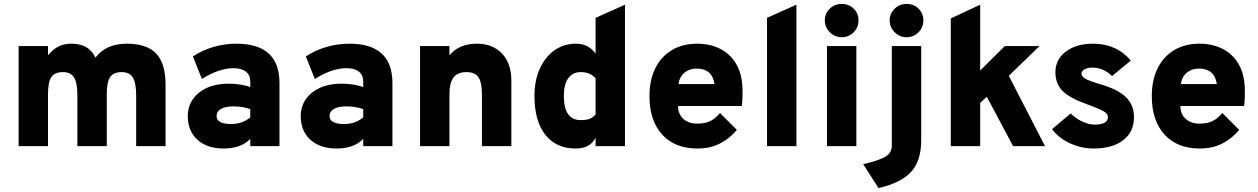

<svg xmlns="http://www.w3.org/2000/svg" viewBox="-20 -746 6419 980"><path d="M75 0V-511H225V-464Q251.5 -495.5 279.5 -509.2Q307.5 -523 344 -523Q434.5 -523 467 -452Q521 -523 628 -523Q729.5 -523 777.2 -472.5Q825 -422 825 -314V0H675V-259Q675 -323 658 -350.5Q641 -378 601 -378Q559 -378 542 -352.5Q525 -327 525 -264V0H375V-259Q375 -323 358 -350.5Q341 -378 301 -378Q259 -378 242 -352.5Q225 -327 225 -264V0Z M1121.5 12Q1037 12 987.8 -32.8Q938.5 -77.5 938.5 -153Q938.5 -202.5 964.8 -240Q991 -277.5 1037.8 -298.2Q1084.5 -319 1146.5 -319Q1177.5 -319 1207.8 -314.2Q1238 -309.5 1257.5 -301V-330Q1257.5 -362.5 1235.2 -380.2Q1213 -398 1172.5 -398Q1098 -398 1010.5 -343L964.5 -458Q1012 -489.5 1069.2 -506.2Q1126.5 -523 1186.5 -523Q1406.5 -523 1406.5 -322V0H1257.5V-37Q1210 12 1121.5 12ZM1160.5 -113Q1217.5 -113 1257.5 -147V-189Q1218.5 -203 1171.5 -203Q1131 -203 1108.2 -190.2Q1085.5 -177.5 1085.5 -154Q1085.5 -113 1160.5 -113Z M1698 12Q1613.5 12 1564.2 -32.8Q1515 -77.5 1515 -153Q1515 -202.5 1541.2 -240Q1567.5 -277.5 1614.2 -298.2Q1661 -319 1723 -319Q1754 -319 1784.2 -314.2Q1814.5 -309.5 1834 -301V-330Q1834 -362.5 1811.8 -380.2Q1789.5 -398 1749 -398Q1674.5 -398 1587 -343L1541 -458Q1588.5 -489.5 1645.8 -506.2Q1703 -523 1763 -523Q1983 -523 1983 -322V0H1834V-37Q1786.5 12 1698 12ZM1737 -113Q1794 -113 1834 -147V-189Q1795 -203 1748 -203Q1707.5 -203 1684.8 -190.2Q1662 -177.5 1662 -154Q1662 -113 1737 -113Z M2124 0V-511H2274V-464Q2324 -523 2414 -523Q2495 -523 2542.5 -472.5Q2590 -422 2590 -335V0H2440V-261Q2440 -325 2422.2 -351.5Q2404.5 -378 2361 -378Q2315.5 -378 2294.8 -350.5Q2274 -323 2274 -263V0Z M2918 12Q2818.5 12 2763.2 -58.2Q2708 -128.5 2708 -256Q2708 -334.5 2735 -394.8Q2762 -455 2809.8 -489Q2857.5 -523 2920 -523Q2984 -523 3020 -472V-655L3170 -722V0H3020V-43Q2992.5 12 2918 12ZM2944 -133Q2973.5 -133 2990.5 -139.8Q3007.5 -146.5 3020 -162V-346Q2993 -378 2944 -378Q2903 -378 2880.5 -346.8Q2858 -315.5 2858 -256Q2858 -133 2944 -133Z M3539 12Q3425 12 3360 -59Q3295 -130 3295 -256Q3295 -337.5 3324.8 -397.5Q3354.5 -457.5 3409.2 -490.2Q3464 -523 3539 -523Q3604 -523 3656.2 -496.8Q3708.5 -470.5 3739.2 -416.8Q3770 -363 3770 -281Q3770 -267 3769.5 -246.2Q3769 -225.5 3766 -205H3441Q3441 -164 3467.5 -139.5Q3494 -115 3539 -115Q3578 -115 3604.2 -127.5Q3630.5 -140 3655 -169L3741 -83Q3705 -39.5 3655.5 -13.8Q3606 12 3539 12ZM3443 -317H3627Q3615 -396 3535 -396Q3498.5 -396 3473.5 -375Q3448.5 -354 3443 -317Z M3895 0V-655L4045 -722V0Z M4276 -556Q4241 -556 4215.5 -581.5Q4190 -607 4190 -642Q4190 -676.5 4215 -701.2Q4240 -726 4276 -726Q4313 -726 4337.5 -701.8Q4362 -677.5 4362 -642Q4362 -606 4337 -581Q4312 -556 4276 -556ZM4201 0V-511H4351V0Z M4607 -556Q4572 -556 4546.5 -581.5Q4521 -607 4521 -642Q4521 -676.5 4546 -701.2Q4571 -726 4607 -726Q4644 -726 4668.5 -701.8Q4693 -677.5 4693 -642Q4693 -606 4668 -581Q4643 -556 4607 -556ZM4464 214 4386 92Q4470 72.5 4501 52.5Q4532 32.5 4532 -1V-511H4682V-31Q4682 77 4629 132.8Q4576 188.5 4464 214Z M4833 0V-652L4983 -722V-386L5109 -511H5286L5129 -359L5314 0H5151L5017 -252L4983 -221V0Z M5562 12Q5498.5 12 5440.5 -15Q5382.5 -42 5350 -87L5445 -167Q5470 -141.5 5503.5 -125.8Q5537 -110 5567 -110Q5635 -110 5635 -148Q5635 -159 5626.5 -168Q5618 -177 5594.2 -187.8Q5570.5 -198.5 5525 -215Q5437.5 -246.5 5402.2 -283Q5367 -319.5 5367 -377Q5367 -442.5 5420.2 -482.8Q5473.5 -523 5559 -523Q5678.5 -523 5752 -437L5656 -358Q5611.5 -401 5556 -401Q5531.5 -401 5515.8 -392.2Q5500 -383.5 5500 -370Q5500 -356 5519.2 -344.5Q5538.5 -333 5593 -317Q5684.5 -291 5726.2 -250.8Q5768 -210.5 5768 -148Q5768 -73 5713 -30.5Q5658 12 5562 12Z M6103 12Q5989 12 5924 -59Q5859 -130 5859 -256Q5859 -337.5 5888.8 -397.5Q5918.5 -457.5 5973.2 -490.2Q6028 -523 6103 -523Q6168 -523 6220.2 -496.8Q6272.5 -470.5 6303.2 -416.8Q6334 -363 6334 -281Q6334 -267 6333.5 -246.2Q6333 -225.5 6330 -205H6005Q6005 -164 6031.5 -139.5Q6058 -115 6103 -115Q6142 -115 6168.2 -127.5Q6194.5 -140 6219 -169L6305 -83Q6269 -39.5 6219.5 -13.8Q6170 12 6103 12ZM6007 -317H6191Q6179 -396 6099 -396Q6062.5 -396 6037.5 -375Q6012.5 -354 6007 -317Z"/></svg>

Font: Overpass Black
Style: Regular
Weight: 900
Designer: Delve Withrington, Dave Bailey, Thomas Jockin
Foundry: Delve Fonts LLC
Version: Version 4.000; ttfautohint (v1.8.3)